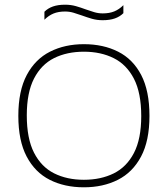

<svg xmlns="http://www.w3.org/2000/svg" viewBox="-20 -790 714 817"><path d="M337 7Q254.5 7 191.8 -24.8Q129 -56.5 93.5 -123.8Q58 -191 58 -297Q58 -403.5 94 -471Q130 -538.5 193 -570.2Q256 -602 337 -602Q419.5 -602 482.5 -570.2Q545.5 -538.5 580.8 -471Q616 -403.5 616 -297Q616 -191 580.2 -123.8Q544.5 -56.5 481.5 -24.8Q418.5 7 337 7ZM337 -25Q409 -25 464 -52.2Q519 -79.5 550 -139.2Q581 -199 581 -296Q581 -394.5 550 -454.8Q519 -515 464 -542.5Q409 -570 337 -570Q265 -570 210.2 -542.8Q155.5 -515.5 124.8 -455.8Q94 -396 94 -299Q94 -200.5 124.8 -140.2Q155.5 -80 210.2 -52.5Q265 -25 337 -25ZM417 -704Q392.5 -704 371 -710.2Q349.5 -716.5 329 -724Q310.5 -730.5 293 -735.8Q275.5 -741 257 -741Q228.5 -741 207.8 -732.5Q187 -724 169 -706V-740Q184 -755 205.5 -762.5Q227 -770 257 -770Q281.5 -770 303.2 -763.8Q325 -757.5 345 -750Q363.5 -743.5 381 -738.2Q398.5 -733 417 -733Q445.5 -733 466.2 -741.5Q487 -750 505 -768V-734Q490 -719 468.5 -711.5Q447 -704 417 -704Z"/></svg>

Font: Encode Sans SC Expanded Thin
Style: Regular
Weight: 250
Width: 7
Designer: Multiple Designers
Foundry: Impallari Type
Version: Version 3.002